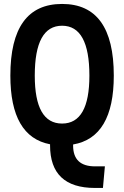

<svg xmlns="http://www.w3.org/2000/svg" viewBox="-20 -723 626 968"><path d="M459 224.6Q232.4 224.6 232.4 9.8V4.4Q32.2 -33.7 32.2 -341.8Q32.2 -703.1 293 -703.1Q553.7 -703.1 553.7 -341.8Q553.7 -29.8 348.6 5.4V10.7Q348.6 115.7 459 115.7H508.8L499 224.6ZM293 -100.1Q430.7 -100.1 430.7 -341.8Q430.7 -593.3 293 -593.3Q155.3 -593.3 155.3 -341.8Q155.3 -100.1 293 -100.1Z"/></svg>

Font: Cascadia Mono NF SemiBold
Style: Regular
Weight: 600
Monospace: yes
Designer: Aaron Bell
Foundry: Saja Typeworks
Version: Version 2404.023; ttfautohint (v1.8.4)